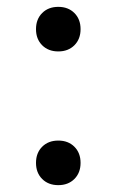

<svg xmlns="http://www.w3.org/2000/svg" viewBox="-20 -530 340 560"><path d="M103 -492Q121 -510 150 -510Q179 -510 197 -492Q215 -474 215 -445Q215 -416 197 -398Q179 -380 150 -380Q121 -380 103 -398Q85 -416 85 -445Q85 -474 103 -492ZM103 -102Q121 -120 150 -120Q179 -120 197 -102Q215 -84 215 -55Q215 -26 197 -8Q179 10 150 10Q121 10 103 -8Q85 -26 85 -55Q85 -84 103 -102Z"/></svg>

Font: Elaine Sans
Style: Regular
Weight: 400
Designer: Wei Huang
Foundry: Wei Huang
Version: Version 2.001;December 24, 2019;FontCreator 12.0.0.2547 64-b